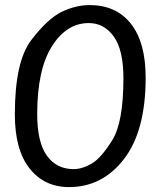

<svg xmlns="http://www.w3.org/2000/svg" viewBox="-20 -744 620 771"><path d="M475.6 -430.2Q475.6 -543.5 436.8 -597.4Q397.9 -651.4 336.4 -651.4Q247.1 -651.4 188.2 -557.6Q129.4 -463.9 129.4 -286.1Q129.4 -172.9 168.2 -118.9Q207 -64.9 275.4 -64.9Q310.5 -64.9 348.4 -87.2Q386.2 -109.4 430.9 -181.2Q475.6 -252.9 475.6 -430.2ZM339.8 -723.6Q446.3 -723.6 505.6 -648.7Q564.9 -573.7 564.9 -432.1Q564.9 -218.3 478 -105.5Q391.1 7.3 257.3 7.3Q158.2 7.3 98.9 -67.4Q39.6 -142.1 39.6 -284.7Q39.6 -497.6 106 -583.7Q172.4 -669.9 228.5 -696.8Q284.7 -723.6 339.8 -723.6Z"/></svg>

Font: Lato-Italic
Style: Italic
Weight: 400
Italic angle: -7°
Designer: Lukasz Dziedzic
Foundry: tyPoland Lukasz Dziedzic
Version: Version 1.104; Western+Polish opensource